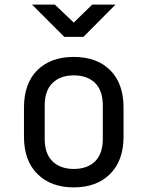

<svg xmlns="http://www.w3.org/2000/svg" viewBox="-20 -805 640 833"><path d="M300 8Q201 8 142.5 -50Q84 -108 84 -212V-338Q84 -443 142 -500.5Q200 -558 300 -558Q400 -558 458 -500.5Q516 -443 516 -338V-212Q516 -108 457.5 -50Q399 8 300 8ZM300 -72Q359 -72 392.5 -105Q426 -138 426 -202V-348Q426 -412 392.5 -445Q359 -478 300 -478Q242 -478 208 -445Q174 -412 174 -348V-202Q174 -138 208 -105Q242 -72 300 -72ZM259 -645 119 -785H218L300 -707L380 -785H481L342 -645Z"/></svg>

Font: JetBrains Mono NL
Style: Regular
Weight: 400
Monospace: yes
Designer: Philipp Nurullin, Konstantin Bulenkov
Foundry: JetBrains
Version: Version 2.305; ttfautohint (v1.8.4.7-5d5b)